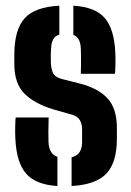

<svg xmlns="http://www.w3.org/2000/svg" viewBox="-20 -628 448 657"><path d="M225 8.5V-90Q260.5 -97.5 261 -141.5Q261 -154.5 261 -158.8Q261 -163 261 -167Q261 -171 261 -183Q261 -204 253.2 -217Q245.5 -230 226.5 -235.5L161.5 -254Q98 -273.5 63.8 -307.5Q29.5 -341.5 29 -407.5Q29 -417 29 -425.5Q29 -434 29 -443Q29.5 -526 64 -565Q98.5 -604 183 -608.5V-509.5Q156 -502 155 -463Q154 -450 153.8 -443.2Q153.5 -436.5 154 -418.5Q154 -395 160.8 -379.5Q167.5 -364 192.5 -357.5L250 -343Q314.5 -327 347.2 -292.2Q380 -257.5 380 -190Q380 -181 380 -170.8Q380 -160.5 380 -151.5Q379.5 -71 343.5 -33.5Q307.5 4 225 8.5ZM256.5 -375.5Q257 -386.5 257.2 -404Q257.5 -421.5 257.2 -438Q257 -454.5 256.5 -463Q254.5 -500.5 231 -508.5V-608.5Q306.5 -604 338.8 -566Q371 -528 374.5 -448.5Q375.5 -431.5 375 -408.5Q374.5 -385.5 373.5 -375.5ZM32.5 -154.5Q31.5 -172 32 -194.2Q32.5 -216.5 33.5 -226H146.5Q145.5 -199 145.5 -177Q145.5 -155 146 -141.5Q148 -100.5 176.5 -91.5V8.5Q101.5 4 68.8 -34.5Q36 -73 32.5 -154.5Z"/></svg>

Font: Big Shoulders Stencil Display ExtraBold
Style: Regular
Weight: 800
Designer: Patric King
Foundry: XO Type Co
Version: Version 1.000